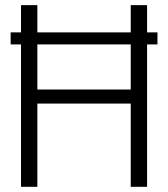

<svg xmlns="http://www.w3.org/2000/svg" viewBox="-20 -721 648 740"><path d="M483.9 -549.8H124V-376H483.9ZM61 -549.8H21V-596.2H61V-701.2H124V-596.2H483.9V-701.2H546.9V-596.2H586.9V-549.8H546.9V-1H483.9V-321.8H124V-1H61Z"/></svg>

Font: LT Hoop Light
Style: Regular
Weight: 300
Designer: Daniel Lyons
Foundry: LyonsType
Version: Version 1.000